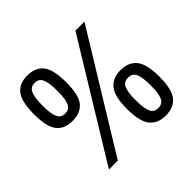

<svg xmlns="http://www.w3.org/2000/svg" viewBox="-161 -812 992 992"><g transform="rotate(-45 335.0 -315.5)"><path d="M277 -475Q277 -383 247.5 -346.5Q218 -310 159 -310Q100 -310 71 -347Q42 -384 42 -475Q42 -567 71 -604.5Q100 -642 159 -642Q218 -642 247.5 -604.5Q277 -567 277 -475ZM114 0 499 -630H565L179 0ZM105 -483V-469Q105 -418 116.5 -391Q128 -364 159 -364Q190 -364 201.5 -391Q213 -418 213 -469V-483Q213 -534 201.5 -561Q190 -588 159 -588Q128 -588 116.5 -561Q105 -534 105 -483ZM638 -155Q638 -63 608 -26Q578 11 519 11Q461 11 431 -26.5Q401 -64 401 -155Q401 -246 431 -283.5Q461 -321 519 -321Q578 -321 608 -283.5Q638 -246 638 -155ZM465 -162V-148Q465 -97 476.5 -70.5Q488 -44 519 -44Q551 -44 562.5 -70.5Q574 -97 574 -148V-162Q574 -213 562.5 -239.5Q551 -266 519 -266Q488 -266 476.5 -239.5Q465 -213 465 -162Z"/></g></svg>

Font: Pragati Narrow
Style: Regular
Weight: 400
Designer: Hector Gatti, Marcela Romero, Pablo Cosgaya and Nicolas Silva
Foundry: Omnibus-Type
Version: Version 1.010; ttfautohint (v1.3)